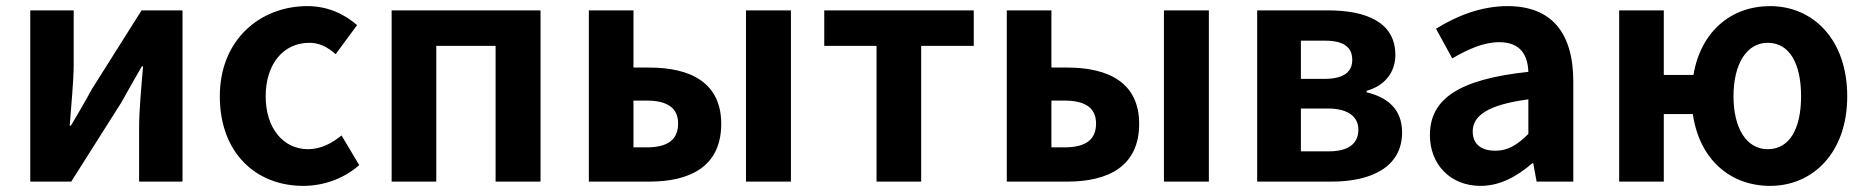

<svg xmlns="http://www.w3.org/2000/svg" viewBox="-20 -594 6105 628"><path d="M79 0H213L377 -259C395 -292 425 -344 444 -377H448C442 -307 435 -233 435 -176V0H577V-560H443L279 -300C262 -267 231 -216 212 -183H208C213 -252 221 -327 221 -383V-560H79Z M972 14C1034 14 1102 -7 1155 -54L1097 -151C1066 -125 1028 -106 988 -106C907 -106 849 -174 849 -279C849 -385 907 -454 992 -454C1024 -454 1050 -441 1078 -417L1148 -512C1107 -547 1054 -574 985 -574C833 -574 699 -466 699 -279C699 -94 817 14 972 14Z M1261 0H1407V-444H1601V0H1748V-560H1261Z M1906 0H2104C2238 0 2339 -50 2339 -189C2339 -324 2238 -373 2104 -373H2052V-560H1906ZM2052 -112V-265H2095C2164 -265 2198 -240 2198 -190C2198 -137 2164 -112 2095 -112ZM2420 0H2567V-560H2420Z M2847 0H2993V-444H3165V-560H2676V-444H2847Z M3273 0H3471C3605 0 3706 -50 3706 -189C3706 -324 3605 -373 3471 -373H3419V-560H3273ZM3419 -112V-265H3462C3531 -265 3565 -240 3565 -190C3565 -137 3531 -112 3462 -112ZM3787 0H3934V-560H3787Z M4092 0H4336C4464 0 4566 -47 4566 -161C4566 -237 4518 -276 4450 -292V-297C4514 -315 4544 -362 4544 -414C4544 -522 4448 -560 4324 -560H4092ZM4235 -336V-461H4314C4377 -461 4403 -438 4403 -398C4403 -360 4377 -336 4312 -336ZM4235 -99V-239H4324C4392 -239 4423 -210 4423 -170C4423 -127 4394 -99 4327 -99Z M4823 14C4887 14 4943 -18 4992 -60H4995L5006 0H5126V-327C5126 -489 5053 -574 4911 -574C4823 -574 4743 -541 4677 -500L4730 -403C4782 -433 4832 -456 4884 -456C4953 -456 4977 -414 4979 -359C4754 -335 4657 -272 4657 -152C4657 -57 4723 14 4823 14ZM4871 -101C4828 -101 4797 -120 4797 -164C4797 -214 4843 -251 4979 -269V-156C4944 -121 4913 -101 4871 -101Z M5762 -106C5693 -106 5650 -174 5650 -279C5650 -385 5693 -454 5762 -454C5834 -454 5871 -385 5871 -279C5871 -174 5834 -106 5762 -106ZM5422 -349V-560H5276V0H5422V-221H5517C5538 -74 5638 14 5770 14C5909 14 6022 -94 6022 -279C6022 -466 5909 -574 5770 -574C5642 -574 5543 -491 5519 -349Z"/></svg>

Font: Noto Sans Mono CJK JP Bold
Style: Regular
Weight: 700
Designer: Ryoko NISHIZUKA (kana & ideographs); Paul D. Hunt (Latin, Greek & Cyrillic); Wenlong ZHANG (bopomofo); Sandoll Communica
Foundry: Adobe Systems Incorporated
Version: Version 1.004;PS 1.004;hotconv 1.0.82;makeotf.lib2.5.63406